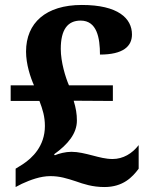

<svg xmlns="http://www.w3.org/2000/svg" viewBox="-20 -744 605 774"><path d="M401 10C476 10 514 -30 539 -64V-159C513 -125 476 -103 434 -103C406 -103 381 -110 354 -117C323 -125 295 -132 268 -132C244 -132 217 -125 201 -118L198 -122C254 -162 290 -206 290 -258C290 -285 286 -308 277 -338L435 -337V-400H258C244 -432 225 -494 225 -547C225 -625 253 -661 305 -661C371 -661 383 -591 383 -524C476 -524 512 -557 512 -605C512 -670 456 -724 310 -724C165 -724 85 -652 85 -536C85 -485 103 -431 117 -400H23V-337H139C152 -303 161 -274 161 -236C161 -155 110 -107 72 -82L43 -64V10L68 -3C103 -19 143 -34 183 -34C221 -34 249 -25 286 -13C317 -2 353 10 401 10Z"/></svg>

Font: Noto Serif Hentaigana Bold
Style: Regular
Weight: 700
Designer: Kazuhiro Yamada
Foundry: nipponia
Version: Version 1.000